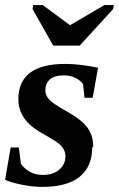

<svg xmlns="http://www.w3.org/2000/svg" viewBox="-28 -720 467 754"><path d="M338 -145 334 -140Q334 -66 285 -26Q236 14 137 14Q100 14 56 5Q12 -4 -8 -14L14 -141H46L54 -77Q86 -33 141 -33Q181 -33 205 -54Q229 -75 229 -107Q229 -127 216 -143Q203 -159 176 -174L144 -193Q89 -223 67 -256Q44 -290 44 -330Q44 -469 228 -469Q286 -469 357 -454L336 -336H304L298 -390Q288 -404 268 -414Q249 -424 223 -424Q185 -424 168 -408Q150 -392 150 -365Q150 -346 165 -329Q179 -314 228 -286Q273 -261 295 -241Q317 -221 327 -199Q338 -175 338 -145ZM419 -700 416 -684 285 -541H181L100 -684L102 -700H140L247 -621L382 -700Z"/></svg>

Font: Libra Serif Modern
Style: Bold Italic
Weight: 700
Italic angle: -12°
Designer: Stefan Peev, Context Ltd
Foundry: Stefan Peev, Context Ltd
Version: Version 1.000